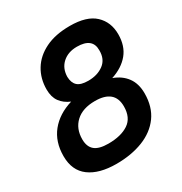

<svg xmlns="http://www.w3.org/2000/svg" viewBox="-173 -854 945 997"><g transform="rotate(-30 300.0 -355.0)"><path d="M239 16Q136 16 78 -27Q20 -70 20 -156Q20 -242 66.5 -299.5Q113 -357 196 -382Q158 -398 137.5 -426.5Q117 -455 117 -500Q117 -565 148 -616Q179 -667 239 -696.5Q299 -726 386 -726Q487 -726 535 -681Q583 -636 583 -563Q583 -493 546 -448Q509 -403 442 -381Q492 -363 520 -325Q548 -287 548 -229Q548 -148 508.5 -93.5Q469 -39 399 -11.5Q329 16 239 16ZM328 -431Q383 -431 420 -458.5Q457 -486 456 -540Q457 -614 364 -614Q311 -614 277.5 -584Q244 -554 243 -503Q244 -467 263.5 -449Q283 -431 328 -431ZM255 -96Q331 -96 376 -126Q421 -156 421 -224Q421 -323 304 -323Q230 -323 189 -285Q148 -247 148 -183Q148 -139 173.5 -117.5Q199 -96 255 -96Z"/></g></svg>

Font: Geist Mono SemiBold
Style: Italic
Weight: 600
Italic angle: -12°
Monospace: yes
Designer: Basement.studio, Andrés Briganti, Mateo Zaragoza
Foundry: Basement.studio, Vercel, Andrés Briganti, Guido Ferreyra, Mateo Zaragoza
Version: Version 1.500; ttfautohint (v1.8.4.7-5d5b)